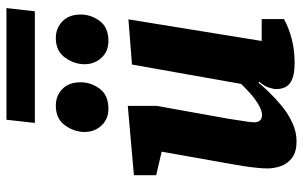

<svg xmlns="http://www.w3.org/2000/svg" viewBox="-192 -734 939 595"><g transform="rotate(-90 277.5 -436.5)"><path d="M137 13Q105 13 86.5 -0.5Q68 -14 60.5 -35Q53 -56 53 -78Q53 -90 55 -110Q57 -130 60 -150Q63 -170 65 -180L105 -405L32 -422V-491L247 -510V-421L207 -198Q206 -189 203 -172Q200 -155 198 -139.5Q196 -124 196 -118Q196 -107 201.5 -100.5Q207 -94 219 -94Q232 -94 250 -104.5Q268 -115 285.5 -130.5Q303 -146 315 -159L375 -497L515 -508L448 -95H516V-26Q489 -11 454.5 -2Q420 7 379 7Q338 7 318.5 -6.5Q299 -20 299 -50Q299 -58 303.5 -72.5Q308 -87 322 -103L319 -105Q309 -93 290.5 -73.5Q272 -54 248 -34Q224 -14 195.5 -0.5Q167 13 137 13ZM448 -570Q416 -570 396 -591.5Q376 -613 376 -644Q376 -676 396.5 -704.5Q417 -733 457 -733Q488 -733 509 -712.5Q530 -692 530 -656Q530 -624 510 -597Q490 -570 448 -570ZM238 -570Q206 -570 186 -591.5Q166 -613 166 -644Q166 -676 186.5 -704.5Q207 -733 247 -733Q279 -733 299.5 -712.5Q320 -692 320 -656Q320 -624 300 -597Q280 -570 238 -570ZM194 -798 204 -886H550L540 -798Z"/></g></svg>

Font: Faustina ExtraBold
Style: Italic
Weight: 800
Italic angle: -8°
Designer: Alfonso Garcia
Foundry: http://www.omnibus-type.com
Version: Version 1.200